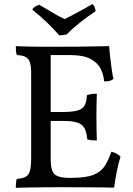

<svg xmlns="http://www.w3.org/2000/svg" viewBox="-20 -901 641 924"><path d="M56 -679Q71 -678 93.5 -677.5Q116 -677 141 -676.5Q166 -676 188.5 -676Q211 -676 224 -676V-138Q224 -101 231 -81Q238 -61 258 -53Q278 -45 315 -45V0Q287 0 250.5 0Q214 0 176.5 0.5Q139 1 107 1.5Q75 2 56 3Q56 -11 57 -21.5Q58 -32 61 -40Q88 -42 103 -50Q118 -58 124 -78.5Q130 -99 130 -138V-549Q130 -583 124 -601Q118 -619 103 -627Q88 -635 61 -636Q58 -644 57 -655.5Q56 -667 56 -679ZM516 -171Q531 -167 541 -161.5Q551 -156 560 -147Q549 -113 541.5 -73Q534 -33 529 2Q510 1 477.5 1Q445 1 403.5 0.5Q362 0 315 0V-45H321Q393 -45 429.5 -59.5Q466 -74 484 -102Q502 -130 516 -171ZM446 -450Q445 -425 444.5 -396Q444 -367 444 -341Q444 -315 444.5 -283Q445 -251 446 -225Q433 -225 422 -226Q411 -227 400 -230Q396 -282 372.5 -300.5Q349 -319 287 -319H215V-362H287Q349 -362 373 -378Q397 -394 398 -443Q411 -447 422 -448.5Q433 -450 446 -450ZM505 -679Q507 -657 510 -628Q513 -599 517 -571Q521 -543 526 -521Q518 -514 506.5 -511.5Q495 -509 481 -509Q479 -540 465 -569Q451 -598 416.5 -617Q382 -636 317 -636H203L224 -676Q303 -676 359.5 -676.5Q416 -677 452.5 -678Q489 -679 505 -679ZM265 -731Q241 -759 208 -791Q175 -823 135 -855Q140 -863 149 -869Q158 -875 169 -878Q197 -862 230 -842Q263 -822 291 -809Q305 -816 331 -829.5Q357 -843 383 -857.5Q409 -872 424 -881Q432 -877 435.5 -866Q439 -855 440 -847Q406 -825 368 -795Q330 -765 300 -735Q292 -733 282.5 -732Q273 -731 265 -731Z"/></svg>

Font: Vollkorn
Style: Regular
Weight: 400
Designer: Friedrich Althausen
Foundry: Friedrich Althausen
Version: Version 5.001